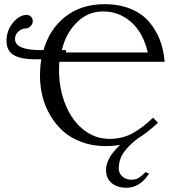

<svg xmlns="http://www.w3.org/2000/svg" viewBox="-20 -678 847 907"><path d="M684.1 142.1Q641.1 209 577.1 209Q534.7 209 507.8 187Q481 165 481 125Q481 67.9 547.9 6.3Q517.1 12.2 480 12.2Q417.5 12.2 365.2 -7.1Q313 -26.4 277.3 -58.8Q241.7 -91.3 216.8 -134Q191.9 -176.8 180.4 -223.6Q168.9 -270.5 168.9 -318.8Q168.9 -361.8 175.3 -397.9H144Q113.8 -397.9 90.8 -402.1Q67.9 -406.2 49.1 -415.5Q30.3 -424.8 20.5 -442.4Q10.7 -460 10.7 -485.4Q10.7 -532.7 40.8 -570.1Q70.8 -607.4 106 -607.4Q117.7 -607.4 126.2 -599.4Q134.8 -591.3 134.8 -578.1Q134.8 -565.4 124.5 -554.4Q114.3 -543.5 100.1 -543.5Q82.5 -543.5 66.7 -528.8Q50.8 -514.2 50.8 -494.1Q50.8 -441.4 171.9 -441.4H185.5Q214.4 -541.5 289.3 -599.9Q364.3 -658.2 474.1 -658.2Q543.5 -658.2 597.4 -636Q651.4 -613.8 684.3 -575Q717.3 -536.1 735.4 -489Q753.4 -441.9 757.8 -386.2H259.8Q258.8 -375 258.8 -349.1Q258.8 -257.3 289.8 -182.4Q320.8 -107.4 375.2 -64.7Q429.7 -22 496.1 -22Q558.6 -22 606.2 -48.3Q653.8 -74.7 703.1 -122.1L726.1 -98.1Q670.9 -46.9 631.3 -24.4Q586.4 10.3 563.7 43.2Q541 76.2 541 119.1Q541 139.6 557.6 155.3Q574.2 170.9 601.1 170.9Q621.1 170.9 635 162.4Q648.9 153.8 668 134.8ZM678.2 -430.2Q655.8 -524.4 599.1 -574.2Q542.5 -624 466.8 -624Q394 -624 341.8 -571Q289.6 -518.1 272.5 -441.4H291.5V-430.2Z"/></svg>

Font: Linux Libertine G
Style: Regular
Weight: 400
Designer: Philipp H. Poll
Foundry: Philipp H. Poll
Version: Version 4.7.5